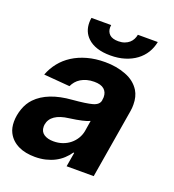

<svg xmlns="http://www.w3.org/2000/svg" viewBox="-147 -840 863 955"><g transform="rotate(20 284.0 -363.0)"><path d="M325.3 -592.3Q244.7 -592.3 203.8 -631.4Q171.5 -662.3 171.5 -710.6Q171.5 -722.3 173.7 -735.8H278.1Q277 -729.4 277 -723.4Q277 -700.6 291.7 -686.4Q306.5 -672.2 338.4 -672.2Q357.2 -672.2 371.4 -677.6Q385.7 -682.9 395.6 -691.6Q405.5 -700.3 411.4 -711.8Q417.3 -723.4 419.4 -735.8H524.9Q518.8 -704.2 502.7 -677.9Q486.5 -651.6 460.9 -632.6Q435.4 -613.6 401.3 -603Q367.2 -592.3 325.3 -592.3ZM144.9 10.3Q120.4 10.3 98.2 6Q76 1.8 57.4 -7.3Q38.7 -16.3 24.1 -30Q9.6 -43.7 0 -62.5Q-12.1 -86.3 -12.1 -119.3Q-12.1 -153.8 0.4 -188.9Q12.4 -223 35.9 -247.5Q96.9 -310.7 223.7 -320.3Q295.1 -326.3 327.4 -335.2Q360.8 -344.5 364.3 -369.3Q364.3 -372.2 364.5 -374.3Q364.7 -376.4 365.1 -378.2Q365.4 -380 365.6 -381.9Q365.8 -383.9 365.8 -386.4Q365.8 -412.3 348.7 -427.2Q331.7 -442.1 296.2 -442.1Q274.9 -442.1 257.5 -437.3Q240.1 -432.5 226.4 -424.2Q212.7 -415.8 202.9 -404.3Q193.2 -392.8 187.1 -379.3L49.4 -390.6Q62.9 -426.5 86.6 -456.3Q110.4 -486.2 143.8 -507.5Q177.2 -528.8 220 -540.7Q262.8 -552.6 314.3 -552.6Q374.3 -552.6 424 -533.4Q473.7 -514.6 499.3 -473.7Q517.4 -443.9 517.4 -401.6Q517.4 -393.5 516.9 -385.1Q516.3 -376.8 514.9 -367.9L453.5 0H310L322.8 -75.6H318.5Q305.4 -56.5 288 -40.5Q270.6 -24.5 248.8 -13.3Q226.9 -2.1 201 4.1Q175.1 10.3 144.9 10.3ZM205.6 -94.1Q231.5 -94.1 253.6 -101.9Q275.6 -109.7 292.4 -123.4Q309.3 -137.1 320.5 -155.4Q331.7 -173.7 335.9 -195L345.2 -252.8Q318.5 -239.3 240.1 -228.7Q146 -217.3 136 -157.3Q135.7 -154.5 135.5 -151.8Q135.3 -149.1 135.3 -146.7Q135.3 -120.4 155.2 -106.9Q174.7 -94.1 205.6 -94.1Z"/></g></svg>

Font: Linik Sans
Style: Bold Italic
Weight: 700
Italic angle: 9°
Designer: Fonts by Rasmus Andersson / Changes by Cristiano Sobral with parts from Marc Monis
Foundry: rsms
Version: Version 3.020; ttfautohint (v1.6)